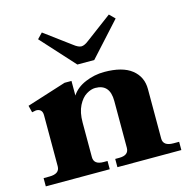

<svg xmlns="http://www.w3.org/2000/svg" viewBox="-109 -859 950 966"><g transform="rotate(-15 365.5 -376.5)"><path d="M324 -551 166 -725 193 -753 328 -653Q352 -634 368 -634Q384 -634 408 -653L542 -753L570 -725L412 -551ZM718 -43V0H385V-43H406Q456 -43 456 -82V-326Q456 -414 380 -414Q358 -414 333.5 -399Q309 -384 291.5 -349.5Q274 -315 274 -262V-82Q274 -43 325 -43H345V0H12V-43H42Q96 -43 96 -82V-348Q96 -382 63 -382Q61 -382 42 -378L33 -414L238 -479H274V-403Q298 -440 345.5 -460Q393 -480 444 -480Q539 -480 587 -442Q635 -404 635 -340V-82Q635 -43 689 -43Z"/></g></svg>

Font: Taviraj Bold
Style: Regular
Weight: 700
Designer: Katatrad Team
Foundry: CadsonDemak
Version: Version 1.030